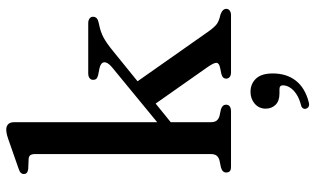

<svg xmlns="http://www.w3.org/2000/svg" viewBox="-222 -556 1034 630"><g transform="rotate(-90 295.0 -241.0)"><path d="M63 0Q52 0 48 -4.2Q44 -8.5 44 -16Q44 -22 48 -26.2Q52 -30.5 60.5 -33L84.5 -38Q94.5 -41 99.5 -47.5Q104.5 -54 104.5 -67V-642.5Q104.5 -653.5 100.8 -658.5Q97 -663.5 88.5 -664L54.5 -665.5Q46 -667 42.5 -670.5Q39 -674 39 -679.5Q39 -685.5 43 -689.8Q47 -694 58 -697.5L142.5 -727Q157.5 -732.5 167 -735Q176.5 -737.5 184.5 -737.5Q196.5 -737.5 202.8 -730.8Q209 -724 209 -712.5V-67.5Q209 -54 214 -47.5Q219 -41 228.5 -38L251.5 -33Q266.5 -28 266.5 -16.5Q266.5 0 244 0ZM176.5 -215.5 390 -391Q407 -405.5 405.5 -416.8Q404 -428 384 -432L363.5 -436Q354.5 -438.5 351.2 -442.2Q348 -446 348 -452.5Q348 -460 353.8 -464.2Q359.5 -468.5 369.5 -468.5H533.5Q543.5 -468.5 549.2 -464.2Q555 -460 555 -453Q555 -445.5 550.2 -440.8Q545.5 -436 530 -433Q505 -428 486.8 -418.2Q468.5 -408.5 440.5 -385.5L186.5 -179.5ZM332.5 -322 508.5 -71.5Q522 -53 532 -46Q542 -39 562.5 -34.5Q572 -31 576.5 -26.2Q581 -21.5 581 -15.5Q581 -8.5 575.2 -4.2Q569.5 0 560 0H372Q363 0 357.5 -4.2Q352 -8.5 352 -16Q352 -21.5 355.2 -25.2Q358.5 -29 367 -31.5L386 -35.5Q402.5 -38.5 403.8 -46.8Q405 -55 390.5 -76L260.5 -261ZM303 159Q278.5 159 266 146Q253.5 133 253.5 114Q253.5 92 269.5 78Q285.5 64 308.5 64Q335 64 352 82Q369 100 369 137Q369 182.5 345.2 212.8Q321.5 243 275 255Q266 257.5 260.8 255Q255.5 252.5 253.5 246.5Q251.5 241 254.8 236Q258 231 266 229.5Q288 223.5 302 214Q316 204.5 323 193Q330 181.5 330 170.5Q330 159 317.5 159Z"/></g></svg>

Font: Fraunces 20pt
Style: Regular
Weight: 400
Version: Version 1.000;[b76b70a41]